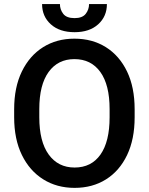

<svg xmlns="http://www.w3.org/2000/svg" viewBox="-20 -910 729 940"><path d="M639.2 -375V-335.9Q639.2 -228.5 602.3 -151.1Q565.4 -73.7 499.3 -32Q433.1 9.8 345.2 9.8Q258.3 9.8 191.7 -32Q125 -73.7 87.2 -151.1Q49.3 -228.5 49.3 -335.9V-375Q49.3 -482.4 86.9 -559.8Q124.5 -637.2 190.9 -679Q257.3 -720.7 344.2 -720.7Q432.1 -720.7 498.5 -679Q564.9 -637.2 602.1 -559.8Q639.2 -482.4 639.2 -375ZM516.6 -335.9V-376Q516.6 -494.6 471.2 -557.6Q425.8 -620.6 344.2 -620.6Q263.7 -620.6 218 -557.6Q172.4 -494.6 172.4 -376V-335.9Q172.4 -216.8 218.5 -153.3Q264.6 -89.8 345.2 -89.8Q427.2 -89.8 471.9 -153.3Q516.6 -216.8 516.6 -335.9ZM416 -890.1H503.4Q503.4 -829.6 460.7 -791Q418 -752.4 345.2 -752.4Q271.5 -752.4 228.8 -791Q186 -829.6 186 -890.1H273.4Q273.4 -863.3 289.6 -842.3Q305.7 -821.3 345.2 -821.3Q383.3 -821.3 399.7 -842.3Q416 -863.3 416 -890.1Z"/></svg>

Font: Vazirmatn RD UI Medium
Style: Regular
Weight: 500
Designer: Saber Rastikerdar
Foundry: Saber Rastikerdar
Version: Version 33.003